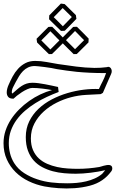

<svg xmlns="http://www.w3.org/2000/svg" viewBox="-20 -780 716 1087"><path d="M609.4 190.9Q598.1 205.6 586.4 217.3Q574.7 229 559.1 239.7Q529.3 260.7 488 271.5Q446.8 282.2 401.6 285.4Q356.4 288.6 312 285.4Q267.6 282.2 231.4 275.4Q184.1 266.1 142.1 245.8Q100.1 225.6 68.6 194.6Q37.1 163.6 18.6 122.6Q0 81.5 0 30.8Q0 -5.9 11.2 -39.8Q22.5 -73.7 42.2 -104Q62 -134.3 88.4 -160.6Q114.7 -187 145.3 -208.5Q175.8 -230 208.7 -245.6Q241.7 -261.2 274.4 -270Q263.2 -272.5 249.3 -274.4Q235.4 -276.4 220.5 -278.3Q205.6 -280.3 190.9 -281.2Q176.3 -282.2 163.1 -282.2Q150.9 -282.2 135 -275.1Q119.1 -268.1 103.8 -258.1Q88.4 -248 75.4 -237.8Q62.5 -227.5 56.6 -221.2Q34.7 -221.2 26.4 -231.4Q18.1 -241.7 18.1 -256.8Q18.1 -266.6 21 -277.8Q23.9 -289.1 28.3 -298.8Q38.6 -322.8 51.5 -346.9Q64.5 -371.1 82.3 -390.6Q100.1 -410.2 123.8 -422.6Q147.5 -435.1 179.2 -435.1Q210.9 -435.1 243.4 -429Q275.9 -422.9 308.1 -417.5Q359.9 -409.7 411.4 -403.1Q462.9 -396.5 514.6 -395.5Q532.7 -395.5 550.3 -396.5Q567.9 -397.5 585.9 -399.9Q591.3 -402.8 597.2 -401.1Q603 -399.4 607.2 -394Q611.3 -388.7 612.5 -380.1Q613.8 -371.6 608.9 -360.8Q597.2 -334 585.4 -307.4Q573.7 -280.8 562.5 -254.4Q559.6 -252.4 556.4 -250.7Q553.2 -249 550.3 -247.1Q508.3 -245.1 465.8 -242.7Q423.3 -240.2 382.3 -229.5Q341.8 -219.2 301.3 -199Q260.7 -178.7 228 -149.2Q195.3 -119.6 175 -81.3Q154.8 -43 154.8 3.4Q154.8 42 167 69.8Q179.2 97.7 199.7 116.7Q220.2 135.7 247.3 147.5Q274.4 159.2 303.7 165.5Q333 171.9 363 173.8Q393.1 175.8 419.4 175.8Q451.2 175.8 482.2 173.1Q513.2 170.4 542 165.5Q545.4 165 552 162.8Q558.6 160.6 566.9 158.4Q575.2 156.2 583.7 154.8Q592.3 153.3 599.4 154.3Q606.4 155.3 611.1 159.7Q615.7 164.1 615.7 173.3Q615.7 185.1 606 194.8ZM575.7 183.6Q556.6 188 535.4 191.7Q514.2 195.3 492.4 198Q470.7 200.7 449.5 202.1Q428.2 203.6 408.7 203.6Q377 203.6 343.5 200.7Q310.1 197.8 278.8 189.5Q247.6 181.2 219.7 166.5Q191.9 151.9 171.1 128.9Q150.4 106 138.2 73.2Q126 40.5 126 -3.9Q126 -53.2 145.5 -93Q165 -132.8 197.8 -163.8Q230.5 -194.8 272.9 -217Q315.4 -239.3 361.6 -252.9Q407.7 -266.6 453.9 -272.2Q500 -277.8 540 -275.9Q545.9 -290 551.3 -300.3Q556.6 -310.5 561.5 -320.3Q566.4 -330.1 571 -340.8Q575.7 -351.6 580.6 -366.2Q527.8 -366.2 487.8 -368.2Q447.8 -370.1 415 -373.3Q382.3 -376.5 355.2 -380.6Q328.1 -384.8 301.8 -388.7Q290.5 -391.6 271.5 -394.8Q252.4 -397.9 233.2 -400.4Q213.9 -402.8 198.2 -404.5Q182.6 -406.2 177.2 -406.2Q155.8 -406.2 139.4 -398.4Q123 -390.6 110.4 -377.7Q97.7 -364.7 87.9 -348.6Q78.1 -332.5 69.3 -315.9Q63 -303.2 54.9 -288.1Q46.9 -272.9 46.9 -257.8Q46.9 -253.4 48.6 -251.7Q50.3 -250 50.3 -249.5Q50.3 -249 49.3 -249Q48.3 -249 46.6 -249.8Q44.9 -250.5 44.9 -251.5V-252H45.9Q46.9 -252 47.9 -251.7Q48.8 -251.5 50.8 -251Q64.5 -262.7 76.9 -273.7Q89.4 -284.7 102.5 -293.2Q115.7 -301.8 130.4 -306.6Q145 -311.5 163.1 -311.5Q179.2 -311.5 197.3 -309.1Q215.3 -306.6 234.1 -303.2Q252.9 -299.8 271.7 -295.7Q290.5 -291.5 308.6 -287.6Q309.6 -280.8 310.3 -273.4Q311 -266.1 312 -259.3Q279.3 -247.1 245.6 -231.4Q211.9 -215.8 180.7 -196.3Q149.4 -176.8 121.8 -153.1Q94.2 -129.4 73.7 -101.1Q53.2 -72.8 41.5 -40Q29.8 -7.3 29.8 30.8Q29.8 60.1 37.1 88.9Q44.4 117.7 60.1 143.1Q82 177.7 117.2 200.2Q152.3 222.7 190.4 234.9Q210.4 241.7 230.5 246.1Q250.5 250.5 271 252.9Q291.5 255.4 313.7 256.6Q335.9 257.8 360.4 257.8Q386.7 257.8 414.1 255.4Q441.4 252.9 467.3 246.8Q493.2 240.7 516.6 230.2Q540 219.7 558.6 204.1ZM258.8 -692.9Q274.9 -709.5 291.5 -726.1Q308.1 -742.7 324.7 -759.8Q330.1 -758.8 335.4 -758.3Q340.8 -757.8 346.2 -756.8L409.7 -694.3Q410.6 -689 411.1 -683.8Q411.6 -678.7 412.6 -673.3Q396.5 -656.2 379.9 -639.6Q363.3 -623 346.7 -606Q341.3 -605.5 335.9 -605.2Q330.6 -605 325.2 -605Q308.1 -621.1 291.5 -637.9Q274.9 -654.8 257.8 -670.9ZM284.2 -682.6Q292 -675.3 298.1 -669.2Q304.2 -663.1 310.1 -657.2Q315.9 -651.4 322 -645.3Q328.1 -639.2 335.9 -631.3Q360.8 -657.7 386.7 -683.6Q374 -696.3 360.8 -709Q347.7 -721.7 335 -734.4ZM481 -540Q464.4 -523.4 448 -507.1Q431.6 -490.7 414.6 -474.1Q410.2 -474.1 405.8 -473.9Q401.4 -473.6 397 -473.6Q379.9 -490.2 363.5 -506.6Q347.2 -522.9 330.6 -539.6Q329.6 -544.9 329.1 -550Q328.6 -555.2 327.6 -560.5Q344.2 -577.6 360.8 -594.2Q377.4 -610.8 394 -627.4Q399.4 -627.9 404.8 -628.2Q410.2 -628.4 415.5 -628.4Q432.6 -611.8 449 -595.2Q465.3 -578.6 481.9 -561.5ZM456.1 -552.7Q448.2 -560.1 442.1 -566.4Q436 -572.8 430.4 -578.6Q424.8 -584.5 418.7 -590.6Q412.6 -596.7 404.8 -604.5Q392.1 -591.3 379.2 -578.4Q366.2 -565.4 353.5 -552.7Q366.2 -540 379.2 -527.1Q392.1 -514.2 404.8 -501.5ZM340.8 -540Q324.2 -523.4 307.9 -507.1Q291.5 -490.7 274.4 -474.1Q270 -474.1 265.6 -473.9Q261.2 -473.6 256.8 -473.6Q239.7 -490.2 223.1 -506.6Q206.5 -522.9 189.9 -539.6Q189 -544.9 188.5 -550Q188 -555.2 187 -560.5Q204.1 -577.6 220.5 -594.2Q236.8 -610.8 253.9 -627.4Q259.3 -627.9 264.6 -628.2Q270 -628.4 275.4 -628.4Q292.5 -611.8 308.8 -595.2Q325.2 -578.6 341.8 -561.5ZM316.4 -551.3Q308.6 -558.6 302.5 -564.9Q296.4 -571.3 290.8 -577.1Q285.2 -583 279.1 -589.1Q272.9 -595.2 265.1 -603Q252.4 -589.8 239.5 -576.9Q226.6 -564 213.9 -551.3Q226.6 -538.6 239.5 -525.6Q252.4 -512.7 265.1 -500Z"/></svg>

Font: XB Kayhan Pook
Style: Regular
Weight: 700
Designer: Behnam
Foundry: Irmug
Version: Version 7.300 2009